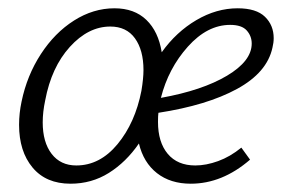

<svg xmlns="http://www.w3.org/2000/svg" viewBox="-20 -438 686 463"><path d="M640 -346Q640 -335 637 -323Q624 -263 551.5 -223.5Q479 -184 362 -166Q361 -158 361 -144Q361 -95 384.5 -67Q408 -39 451 -39Q477 -39 506 -49.5Q535 -60 562 -82L583 -53Q516 5 440 5Q391 5 358.5 -20.5Q326 -46 315 -92Q284 -47 242.5 -21Q201 5 150 5Q91 5 58.5 -34Q26 -73 26 -137Q26 -165 32 -193Q45 -256 78.5 -307.5Q112 -359 158.5 -388.5Q205 -418 256 -418Q304 -418 333 -390Q362 -362 370 -312Q405 -361 453.5 -389.5Q502 -418 553 -418Q598 -418 619 -397.5Q640 -377 640 -346ZM535 -378Q480 -378 433 -325.5Q386 -273 368 -202Q468 -220 527.5 -255.5Q587 -291 587 -333Q587 -351 575 -364.5Q563 -378 535 -378ZM321 -219Q326 -249 326 -269Q326 -317 305.5 -345.5Q285 -374 246 -374Q193 -374 148.5 -325Q104 -276 89 -196Q83 -168 83 -143Q83 -95 104.5 -67Q126 -39 164 -39Q221 -39 263.5 -90.5Q306 -142 321 -219Z"/></svg>

Font: Ysabeau Infant Semilight
Style: Italic
Weight: 300
Italic angle: -12°
Designer: Christian Thalmann (Catharsis Fonts)
Version: Version 0.003